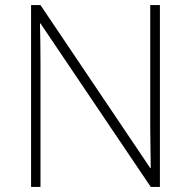

<svg xmlns="http://www.w3.org/2000/svg" viewBox="-20 -734 751 754"><path d="M608 0H572L139 -642H137Q138 -601 138.5 -562.5Q139 -524 139 -481V0H102V-714H139L570 -74H572Q572 -108 571 -151Q570 -194 570 -231V-714H608Z"/></svg>

Font: Noto Sans Khmer UI ExtraLight
Style: Regular
Weight: 200
Designer: Danh Hong and the Monotype Design Team
Foundry: Monotype Imaging Inc.
Version: Version 2.002; ttfautohint (v1.8.4.7-5d5b)